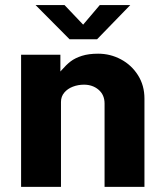

<svg xmlns="http://www.w3.org/2000/svg" viewBox="-20 -731 648 751"><path d="M62.5 -517H216.2V-451.2L220.6 -456.2Q239 -477.5 256.4 -490.9Q273.9 -504.2 300.4 -512.6Q326.9 -521 364 -521Q411.4 -521 452.9 -498.9Q494.4 -476.8 519.7 -436.8Q545 -396.8 545 -345.5V0H389V-326Q389 -359.9 365.8 -379.8Q342.5 -399.8 308.5 -399.8Q285.4 -399.8 264.8 -391.9Q244.2 -384 231.4 -368.7Q218.5 -353.4 218.5 -332.2V0H62.5ZM489.5 -711.1 359.8 -577.5H252L119.2 -711.1H232.5L305.2 -634.6L370.2 -711.1Z"/></svg>

Font: Public Sans VF
Style: Regular
Weight: 400
Designer: Pablo Impallari, Rodrigo Fuenzalida (Modified by Dan O. Williams and USWDS)
Version: Version 1.003